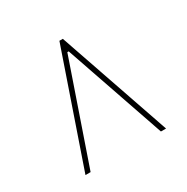

<svg xmlns="http://www.w3.org/2000/svg" viewBox="-89 -778 475 487"><g transform="rotate(-30 148.0 -535.0)"><path d="M251 -371 150 -664H146L45 -371H30L143 -699H153L266 -371Z"/></g></svg>

Font: Moniqa Extra Bold Narrow Heading
Style: Regular
Weight: 800
Width: 4
Designer: Rajesh Rajput
Foundry: Rajesh Rajput
Version: Version 1.000;December 15, 2022;FontCreator 14.0.0.2794 32-b